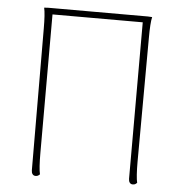

<svg xmlns="http://www.w3.org/2000/svg" viewBox="-51 -737 754 797"><g transform="rotate(5 326.0 -338.0)"><path d="M126 12Q118 12 113.5 6Q109 0 109 -10L107 -600Q107 -630 105.5 -652.5Q104 -675 101 -687Q110 -688 119 -688Q128 -688 134 -688H518Q524 -688 533 -688Q542 -688 551 -687Q548 -675 546.5 -652.5Q545 -630 545 -600L543 -83Q543 -53 544.5 -30.5Q546 -8 549 4Q546 7 542 9.5Q538 12 531 12Q523 12 518.5 6Q514 0 514 -10V-662H138V-83Q138 -53 139.5 -30.5Q141 -8 144 4Q141 7 137 9.5Q133 12 126 12Z"/></g></svg>

Font: Arima Thin
Style: Regular
Weight: 100
Designer: Joana Correia and Natanael Gama
Foundry: NDISCOVER
Version: Version 1.101;gftools[0.9.23]